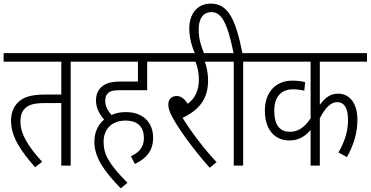

<svg xmlns="http://www.w3.org/2000/svg" viewBox="-20 -916 2050 1062"><path d="M371 -575H461V-622H0V-575H319V-393H231C147 -393 108 -377 80 -350C52 -323 41 -287 41 -247C41 -158 98 -78 174 9L213 -21C130 -113 93 -178 93 -244C93 -276 101 -299 116 -314C138 -337 166 -346 234 -346H319V0H371Z M704 -52 726 -9C788 -39 827 -80 827 -155C827 -227 783 -296 675 -296C647 -296 621 -291 597 -280C578 -301 562 -327 562 -358C562 -375 566 -389 575 -398C587 -412 605 -417 642 -417H794V-575H885V-622H449V-575H743V-465H650C588 -465 559 -453 537 -431C520 -414 511 -390 511 -360C511 -316 533 -280 556 -255C523 -227 502 -185 502 -133C502 -46 553 28 648 126L685 95C578 -13 553 -65 553 -132C553 -201 598 -249 674 -249C747 -249 776 -209 776 -152C776 -99 745 -70 704 -52Z M1178 -19C1112 -89 1039 -184 990 -264C1066 -301 1131 -355 1131 -471C1131 -510 1123 -549 1113 -575H1209V-622H872V-575H1061C1070 -554 1080 -519 1080 -476C1080 -414 1057 -369 1018 -342C1000 -370 981 -385 957 -385C927 -385 911 -364 911 -339C911 -319 916 -299 936 -263C967 -206 1047 -92 1140 12Z M1060 -615H1111C1093 -659 1079 -698 1079 -753C1079 -810 1101 -849 1150 -849C1205 -849 1238 -790 1272 -622H1196V-575H1273V0H1325V-575H1415V-622H1321C1283 -810 1242 -896 1146 -896C1069 -896 1027 -837 1027 -759C1027 -706 1041 -659 1060 -615Z M2010 -575V-622H1402V-575H1698V-261C1663 -209 1627 -187 1584 -187C1533 -187 1497 -217 1497 -304C1497 -381 1536 -422 1601 -422C1624 -422 1646 -419 1663 -414L1668 -462C1650 -466 1624 -470 1597 -470C1506 -470 1445 -407 1445 -304C1445 -192 1506 -139 1580 -139C1633 -139 1669 -163 1698 -197V0H1749V-262C1781 -324 1813 -351 1844 -351C1885 -351 1905 -317 1905 -252C1905 -185 1883 -125 1852 -73L1899 -47C1934 -110 1957 -178 1957 -253C1957 -350 1910 -398 1850 -398C1810 -398 1779 -378 1749 -336V-575Z"/></svg>

Font: Noto Sans Devanagari Condensed Light
Style: Regular
Weight: 300
Width: 3
Designer: Jelle Bosma - Monotype Design Team
Foundry: Monotype Imaging Inc.
Version: Version 2.004